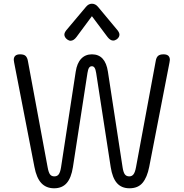

<svg xmlns="http://www.w3.org/2000/svg" viewBox="-20 -1002 987 1032"><path d="M165 -105 56 -666Q54 -676 54 -680Q54 -710 88 -710Q109 -710 118 -701Q127 -692 130 -674L236 -103Q241 -75 249 -64.5Q257 -54 272 -54Q288 -54 296 -65.5Q304 -77 308 -102L387 -617Q394 -663 416.5 -686.5Q439 -710 474 -710Q546 -710 560 -617L639 -102Q643 -76 651 -65Q659 -54 675 -54Q689 -54 697.5 -65Q706 -76 711 -103L817 -674Q820 -693 829.5 -701.5Q839 -710 859 -710Q893 -710 893 -680Q893 -676 891 -666L782 -105Q771 -49 746.5 -19.5Q722 10 676 10Q633 10 608.5 -18Q584 -46 575 -104L497 -609Q494 -629 488.5 -637.5Q483 -646 474 -646Q464 -646 458.5 -637.5Q453 -629 450 -609L372 -104Q363 -46 338.5 -18Q314 10 271 10Q228 10 202 -18Q176 -46 165 -105ZM326 -816Q326 -826 336 -839L442 -965Q456 -982 474 -982Q493 -982 507 -965L612 -839Q622 -826 622 -816Q622 -802 608 -791Q598 -784 588 -784Q573 -784 558 -803L474 -915L391 -803Q376 -783 359 -783Q351 -783 341 -790Q326 -802 326 -816Z"/></svg>

Font: Kodchasan
Style: Regular
Weight: 400
Version: Version 1.000; ttfautohint (v1.6)